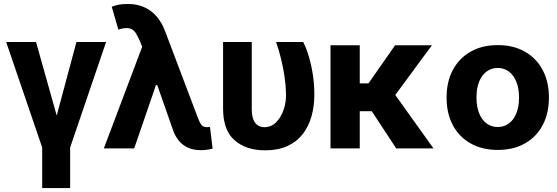

<svg xmlns="http://www.w3.org/2000/svg" viewBox="-20 -752 2824 973"><path d="M11.3 -539.1H162.7L267.4 -166.4L367.4 -539.1H517.6L335.5 -4.7V201.2H193.8V-4.7Z M997.9 9Q957.8 8.8 929.9 -4.8Q902.1 -18.4 884.9 -40.7Q867.7 -63 858.5 -88.1L767.1 -348.8L708.3 -495.9L691.7 -537.3Q679.5 -566.2 668 -584.6Q656.4 -602.9 636.6 -608.1Q616.7 -613.3 579.6 -602.3L546.2 -718Q562.7 -724.3 582.2 -728.2Q601.8 -732 626.1 -731.8Q675.6 -732 712.3 -714.9Q748.9 -697.9 774 -668.3Q799.1 -638.7 814.2 -600.4L979.2 -164.5Q989.5 -135.5 998.7 -121.5Q1008 -107.5 1029.4 -107.6Q1032.5 -107.5 1034.9 -108Q1037.3 -108.4 1044.2 -109L1057.5 1.2Q1047.8 4 1031 6.5Q1014.2 9 997.9 9ZM506.3 0 719.8 -566 813.8 -320.9H770.4L660.1 0Z M1110.5 -539.1H1255.9V-199.2Q1256.1 -164.4 1264.8 -144.3Q1273.5 -124.3 1288 -115.9Q1302.4 -107.4 1319.3 -107.4Q1353.7 -107.4 1378.5 -131.5Q1403.2 -155.7 1416.6 -193.7Q1430 -231.7 1429.5 -273.4Q1428.7 -316.9 1422.1 -362.9Q1415.4 -408.9 1404.3 -454Q1393.2 -499 1379.1 -539.1H1516.4Q1531.8 -509.8 1544.7 -467.1Q1557.5 -424.4 1565.3 -374.7Q1573 -324.9 1573 -273.4Q1573 -213.9 1558.6 -162.5Q1544.2 -111.1 1514.1 -72.4Q1484 -33.7 1436.7 -12Q1389.4 9.8 1323 9.8Q1227.7 9.8 1169.2 -40.9Q1110.6 -91.6 1110.5 -200.8Z M1803.1 -522.5V0H1654.9V-522.5ZM2168.8 -522.5 1922.5 -188.5H1777.9L1759.8 -329.5H1847.3L1982.2 -522.5ZM1987.9 0 1845.3 -216.8 1972.9 -285 2176.8 0Z M2502.4 7.8Q2423.8 7.8 2365.4 -25Q2307 -57.7 2275 -117.4Q2243.1 -177.1 2243.1 -257.4Q2243.1 -338.2 2275 -397.8Q2307 -457.4 2365.4 -490.4Q2423.8 -523.4 2502.4 -523.4Q2581.5 -523.4 2639.7 -490.4Q2697.9 -457.4 2729.8 -397.8Q2761.8 -338.2 2761.8 -257.4Q2761.8 -177.1 2729.9 -117.4Q2698 -57.7 2639.8 -25Q2581.5 7.8 2502.4 7.8ZM2502.4 -108.4Q2534.4 -108.4 2558.7 -126.3Q2583.1 -144.1 2596.7 -177.6Q2610.3 -211.1 2610.3 -257.4Q2610.3 -304.1 2596.7 -337.6Q2583.1 -371.2 2558.8 -389.4Q2534.6 -407.6 2502.4 -407.6Q2470 -407.6 2445.8 -389.6Q2421.6 -371.5 2408.1 -337.9Q2394.6 -304.4 2394.6 -257.4Q2394.8 -211.1 2408.3 -177.6Q2421.8 -144.1 2446 -126.3Q2470.2 -108.4 2502.4 -108.4Z"/></svg>

Font: Inter Display V
Style: Regular
Weight: 400
Designer: Rasmus Andersson
Foundry: rsms
Version: Version 3.015;git-src